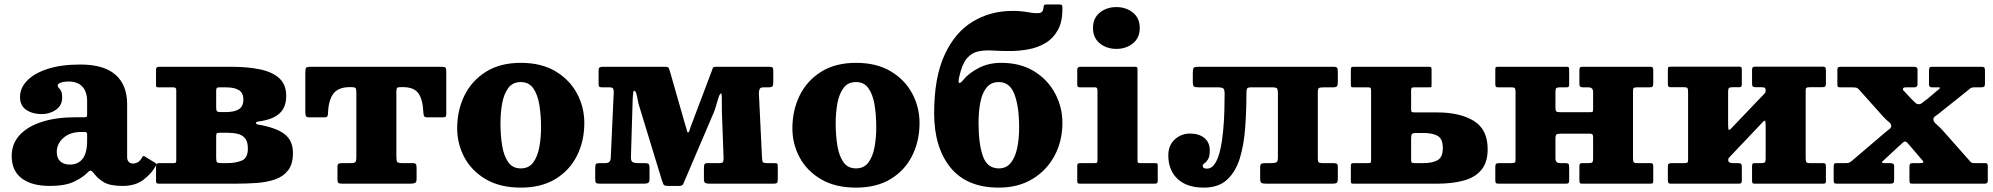

<svg xmlns="http://www.w3.org/2000/svg" viewBox="-20 -817 8864 854"><path d="M32 -123Q32 -177.5 67.2 -216Q102.5 -254.5 166.5 -275Q230.5 -295.5 316.5 -295.5H354.5Q363 -295.5 365.2 -297.5Q367.5 -299.5 367.5 -308.5V-367Q367.5 -409 346.2 -431.8Q325 -454.5 284 -454.5Q265 -454.5 250.8 -449.5Q236.5 -444.5 236.5 -437Q236.5 -430.5 241.5 -426Q246.5 -421.5 251.5 -412.5Q256.5 -403.5 256.5 -382Q256.5 -348.5 229 -329Q201.5 -309.5 165 -309.5Q125 -309.5 97 -328.2Q69 -347 69 -385.5Q69 -425.5 100.5 -458.2Q132 -491 192 -510.5Q252 -530 337 -530Q442 -530 493.8 -484.5Q545.5 -439 545.5 -353.5V-118.5Q545.5 -103.5 553.2 -96.5Q561 -89.5 571.5 -89.5Q582 -89.5 592.5 -95Q603 -100.5 612.5 -117.5Q617.5 -126.5 624 -121L670.5 -92.5Q677.5 -88.5 673.5 -80.5Q656 -47 619.5 -18.5Q583 10 525.5 10H525Q471 10 443.2 -5.8Q415.5 -21.5 398.5 -45Q389 -57 383.5 -57.8Q378 -58.5 370 -50Q348.5 -27.5 309 -8.8Q269.5 10 201.5 10Q121 10 76.5 -23.8Q32 -57.5 32 -123ZM232.5 -141.5Q232.5 -113.5 248.2 -99.2Q264 -85 290.5 -85Q327.5 -85 347.5 -110.8Q367.5 -136.5 367.5 -191V-220Q367.5 -230 357.5 -230H340.5Q292 -230 262.2 -203.8Q232.5 -177.5 232.5 -141.5Z M752 -428.5H684.5Q677 -428.5 675.5 -430.8Q674 -433 674 -440.5V-507Q674 -520 686 -520H1007Q1082.5 -520 1137.8 -508.2Q1193 -496.5 1223 -468.2Q1253 -440 1253 -390Q1253 -340 1223.2 -312.5Q1193.5 -285 1129 -276.5Q1118 -275 1118.5 -269.8Q1119 -264.5 1128 -263Q1209 -249 1246 -220.2Q1283 -191.5 1283 -136.5Q1283 -87.5 1261.8 -59.8Q1240.5 -32 1204 -19.2Q1167.5 -6.5 1121.8 -3.2Q1076 0 1027 0H689.5Q680.5 0 677.2 -2Q674 -4 674 -12V-76.5Q674 -86.5 677.8 -89Q681.5 -91.5 690.5 -91.5H752.5Q760.5 -91.5 762.2 -94.5Q764 -97.5 764 -105.5V-416.5Q764 -428.5 752 -428.5ZM941.5 -412.5V-340.5Q941.5 -327 944.5 -322.8Q947.5 -318.5 960.5 -318.5H985Q1022.5 -318.5 1042.5 -331.2Q1062.5 -344 1062.5 -374Q1062.5 -404 1042.5 -416.2Q1022.5 -428.5 985 -428.5H955.5Q946.5 -428.5 944 -425.2Q941.5 -422 941.5 -412.5ZM941.5 -205.5V-114Q941.5 -99.5 945.5 -95.5Q949.5 -91.5 964.5 -91.5H991Q1028.5 -91.5 1055.5 -102.8Q1082.5 -114 1082.5 -156Q1082.5 -187 1070 -202Q1057.5 -217 1036.8 -221.8Q1016 -226.5 991 -226.5H960.5Q945.5 -226.5 943.5 -223.5Q941.5 -220.5 941.5 -205.5Z M1481 -20.5V-74Q1481 -86 1485.8 -88.8Q1490.5 -91.5 1502 -91.5H1538Q1556 -91.5 1560.5 -96Q1565 -100.5 1565 -119V-407Q1565 -421.5 1561 -425.5Q1557 -429.5 1543 -429.5H1536Q1486 -429.5 1463.8 -401.5Q1441.5 -373.5 1439 -315.5Q1439 -304 1436 -299.5Q1433 -295 1420 -295H1355Q1342.5 -295 1340.2 -302.2Q1338 -309.5 1338 -320.5V-493.5Q1338 -511 1341.5 -515.5Q1345 -520 1362 -520H1944Q1958.5 -520 1961.8 -515.8Q1965 -511.5 1965 -496.5V-310.5Q1965 -299.5 1961 -297.2Q1957 -295 1946 -295H1882.5Q1868.5 -295 1866 -300.8Q1863.5 -306.5 1863 -318.5Q1860.5 -375 1840.8 -402.2Q1821 -429.5 1772 -429.5H1762Q1748.5 -429.5 1745.8 -425.5Q1743 -421.5 1743 -408V-120Q1743 -101 1747.2 -96.2Q1751.5 -91.5 1770 -91.5H1812Q1827 -91.5 1830 -87Q1833 -82.5 1833 -67V-21Q1833 -6 1825.2 -3Q1817.5 0 1804 0H1504Q1489.5 0 1485.2 -3.2Q1481 -6.5 1481 -20.5Z M2013.5 -246.5Q2013.5 -326.5 2046 -392.5Q2078.5 -458.5 2141.8 -498Q2205 -537.5 2296.5 -537.5Q2388 -537.5 2451 -499.8Q2514 -462 2546.5 -401Q2579 -340 2579 -270Q2579 -190 2546.5 -124.8Q2514 -59.5 2451 -21Q2388 17.5 2296.5 17.5Q2205 17.5 2141.8 -19.2Q2078.5 -56 2046 -116.2Q2013.5 -176.5 2013.5 -246.5ZM2206 -270Q2206 -215.5 2213.5 -169.5Q2221 -123.5 2240.5 -95.8Q2260 -68 2296.5 -68Q2332.5 -68 2352 -94.8Q2371.5 -121.5 2379 -163.5Q2386.5 -205.5 2386.5 -250Q2386.5 -304.5 2379 -350.5Q2371.5 -396.5 2352 -424.2Q2332.5 -452 2296.5 -452Q2260 -452 2240.5 -425.2Q2221 -398.5 2213.5 -356.5Q2206 -314.5 2206 -270Z M2692 -428.5H2659.5Q2649.5 -428.5 2646 -431Q2642.5 -433.5 2642.5 -443.5V-503Q2642.5 -515 2647.5 -517.5Q2652.5 -520 2663.5 -520H2936Q2952.5 -520 2954.8 -514.2Q2957 -508.5 2960.5 -497L3028 -261.5Q3033 -247 3034.8 -237.5Q3036.5 -228 3040.5 -228Q3044 -228 3045.8 -233.5Q3047.5 -239 3051.5 -251.5L3146.5 -503Q3149.5 -513 3151.8 -516.5Q3154 -520 3168 -520H3401.5Q3412 -520 3415.8 -516.8Q3419.5 -513.5 3419.5 -502V-453.5Q3419.5 -437.5 3415.8 -433Q3412 -428.5 3396.5 -428.5H3376Q3362.5 -428.5 3359 -421.2Q3355.5 -414 3355.5 -401.5L3369.5 -112.5Q3370 -100 3373.5 -95.8Q3377 -91.5 3390.5 -91.5H3420.5Q3434.5 -91.5 3437 -89.2Q3439.5 -87 3439.5 -72.5V-21Q3439.5 -8.5 3436.5 -4.2Q3433.5 0 3421.5 0H3135Q3123 0 3117 -3.2Q3111 -6.5 3111 -19V-67.5Q3111 -82 3113.5 -86.8Q3116 -91.5 3131 -91.5H3179Q3192 -91.5 3195.2 -96Q3198.5 -100.5 3198.5 -112.5L3191 -318Q3190.5 -331 3190.8 -350.8Q3191 -370.5 3190.5 -386Q3190 -401.5 3188 -401.5Q3182.5 -401.5 3177.2 -386.8Q3172 -372 3166.8 -352.8Q3161.5 -333.5 3156 -319.5L3023 -8Q3020 1 3016 5.5Q3012 10 2999 10H2952Q2934 10 2930.8 2.8Q2927.5 -4.5 2923.5 -17L2822.5 -347.5Q2819 -357.5 2816.5 -373.2Q2814 -389 2810.2 -401.2Q2806.5 -413.5 2800.5 -413.5Q2798 -413.5 2796.5 -404.5Q2795 -395.5 2794 -372.5L2786.5 -124Q2785.5 -103.5 2791.8 -97.5Q2798 -91.5 2819.5 -91.5H2846Q2860 -91.5 2864.5 -88Q2869 -84.5 2869 -69.5V-20Q2869 -7 2862.8 -3.5Q2856.5 0 2843 0H2649.5Q2635.5 0 2631.5 -3.2Q2627.5 -6.5 2627.5 -20V-70.5Q2627.5 -84.5 2631.2 -88Q2635 -91.5 2648.5 -91.5H2673Q2695.5 -91.5 2696.5 -113.5L2710 -408.5Q2710 -418.5 2706.5 -423.5Q2703 -428.5 2692 -428.5Z M3504.5 -246.5Q3504.5 -326.5 3537 -392.5Q3569.5 -458.5 3632.8 -498Q3696 -537.5 3787.5 -537.5Q3879 -537.5 3942 -499.8Q4005 -462 4037.5 -401Q4070 -340 4070 -270Q4070 -190 4037.5 -124.8Q4005 -59.5 3942 -21Q3879 17.5 3787.5 17.5Q3696 17.5 3632.8 -19.2Q3569.5 -56 3537 -116.2Q3504.5 -176.5 3504.5 -246.5ZM3697 -270Q3697 -215.5 3704.5 -169.5Q3712 -123.5 3731.5 -95.8Q3751 -68 3787.5 -68Q3823.5 -68 3843 -94.8Q3862.5 -121.5 3870 -163.5Q3877.5 -205.5 3877.5 -250Q3877.5 -304.5 3870 -350.5Q3862.5 -396.5 3843 -424.2Q3823.5 -452 3787.5 -452Q3751 -452 3731.5 -425.2Q3712 -398.5 3704.5 -356.5Q3697 -314.5 3697 -270Z M4705.5 -782.5Q4706.5 -721.5 4685.5 -683.8Q4664.5 -646 4630 -625.5Q4595.5 -605 4554 -597.5Q4512.5 -590 4472 -590Q4431 -590 4395.2 -592.2Q4359.5 -594.5 4330.5 -588.2Q4301.5 -582 4280.2 -556.8Q4259 -531.5 4247 -477Q4235.5 -426 4266.5 -463.5Q4290 -492.5 4334 -515Q4378 -537.5 4433 -537.5Q4519 -537.5 4580 -499.8Q4641 -462 4673.2 -401Q4705.5 -340 4705.5 -270Q4705.5 -190 4670.8 -124.8Q4636 -59.5 4572.5 -21Q4509 17.5 4423 17.5Q4280 17.5 4207.5 -72Q4135 -161.5 4135 -313.5Q4135 -471.5 4181 -572Q4227 -672.5 4306 -720.5Q4385 -768.5 4483 -768.5Q4521 -768.5 4551.8 -762.8Q4582.5 -757 4601.2 -758.8Q4620 -760.5 4621.5 -783.5Q4622.5 -792 4624.2 -794.5Q4626 -797 4635.5 -797H4692.5Q4701.5 -797 4703.5 -794.2Q4705.5 -791.5 4705.5 -782.5ZM4332.5 -270Q4332.5 -177 4351.8 -122.5Q4371 -68 4423 -68Q4455.5 -68 4475.2 -91.8Q4495 -115.5 4504 -156.8Q4513 -198 4513 -250Q4513 -343 4492.2 -397.5Q4471.5 -452 4423 -452Q4388.5 -452 4368.8 -428.2Q4349 -404.5 4340.8 -363.2Q4332.5 -322 4332.5 -270Z M4841.5 -692.5Q4841.5 -736.5 4872 -761Q4902.5 -785.5 4945.5 -785.5Q4988.5 -785.5 5019 -761Q5049.5 -736.5 5049.5 -692.5Q5049.5 -648.5 5019 -624Q4988.5 -599.5 4945.5 -599.5Q4902.5 -599.5 4872 -624Q4841.5 -648.5 4841.5 -692.5ZM4851.5 -428.5H4784Q4771.5 -428.5 4771.5 -439V-506.5Q4771.5 -520 4785.5 -520H5027.5Q5034.5 -520 5037 -518.5Q5039.5 -517 5039.5 -510V-104Q5039.5 -97 5041.2 -94.2Q5043 -91.5 5050 -91.5H5116Q5124 -91.5 5126.8 -90Q5129.5 -88.5 5129.5 -80V-14.5Q5129.5 -4.5 5126.2 -2.2Q5123 0 5113 0H4784.5Q4776.5 0 4774 -2.2Q4771.5 -4.5 4771.5 -12.5V-77Q4771.5 -86.5 4774.2 -89Q4777 -91.5 4786 -91.5H4849Q4857 -91.5 4859.2 -93.5Q4861.5 -95.5 4861.5 -103.5V-415.5Q4861.5 -428.5 4851.5 -428.5Z M5176.5 -126Q5176.5 -170.5 5205.2 -196.8Q5234 -223 5273 -223Q5313 -223 5337 -203.2Q5361 -183.5 5361 -148Q5361 -121 5353.2 -108.5Q5345.5 -96 5337.5 -90.8Q5329.5 -85.5 5329.5 -80Q5329.5 -72 5335.2 -69.5Q5341 -67 5348 -67Q5370 -67 5384.5 -90Q5399 -113 5407.5 -150.8Q5416 -188.5 5420.2 -233Q5424.5 -277.5 5425.8 -321.2Q5427 -365 5427 -399.5Q5427 -419 5421 -423.8Q5415 -428.5 5395.5 -428.5H5313Q5296.5 -428.5 5291 -432Q5285.5 -435.5 5285.5 -452.5V-493.5Q5285.5 -511 5289.5 -515.5Q5293.5 -520 5310.5 -520H5908.5Q5924.5 -520 5927.5 -515.2Q5930.5 -510.5 5930.5 -495V-452.5Q5930.5 -437.5 5926.5 -433Q5922.5 -428.5 5908.5 -428.5H5866Q5850.5 -428.5 5846 -425Q5841.5 -421.5 5841.5 -406V-111.5Q5841.5 -99 5845.5 -95.2Q5849.5 -91.5 5861.5 -91.5H5910Q5921 -91.5 5925.8 -88.8Q5930.5 -86 5930.5 -75V-22.5Q5930.5 -8 5926 -4Q5921.5 0 5906.5 0H5611Q5596 0 5590.5 -3.8Q5585 -7.5 5585 -23.5V-70.5Q5585 -85 5589.8 -88.2Q5594.5 -91.5 5611 -91.5H5634.5Q5650.5 -91.5 5657.2 -95Q5664 -98.5 5664 -116V-400.5Q5664 -418 5660.5 -423.2Q5657 -428.5 5638.5 -428.5H5544Q5530 -428.5 5527 -423Q5524 -417.5 5524 -403.5Q5524 -324 5518.5 -248.8Q5513 -173.5 5494.8 -113.5Q5476.5 -53.5 5438.2 -18Q5400 17.5 5334.5 17.5Q5258.5 17.5 5217.5 -21.5Q5176.5 -60.5 5176.5 -126Z M6000 0Q5992 0 5990.2 -2.5Q5988.5 -5 5988.5 -13V-80.5Q5988.5 -88 5992 -89.8Q5995.5 -91.5 6002.5 -91.5H6067.5Q6075.5 -91.5 6077 -94.5Q6078.5 -97.5 6078.5 -105V-411.5Q6078.5 -421 6076.8 -424.8Q6075 -428.5 6065.5 -428.5H6001Q5993.5 -428.5 5991 -430.2Q5988.5 -432 5988.5 -440.5V-508Q5988.5 -516 5991.5 -518Q5994.5 -520 6002 -520H6333.5Q6343.5 -520 6345.5 -518Q6347.5 -516 6347.5 -505V-443Q6347.5 -432.5 6347 -430.5Q6346.5 -428.5 6336 -428.5H6269Q6260.5 -428.5 6258.5 -425.2Q6256.5 -422 6256.5 -413.5V-329.5Q6256.5 -320.5 6260.2 -318.8Q6264 -317 6273.5 -317H6372Q6474 -317 6535.5 -279.2Q6597 -241.5 6597 -153.5Q6597 -95 6569.2 -61.5Q6541.5 -28 6490.8 -14Q6440 0 6372 0ZM6311.5 -91.5Q6352 -91.5 6374.8 -104.8Q6397.5 -118 6397.5 -158.5Q6397.5 -199.5 6374.8 -212.5Q6352 -225.5 6311.5 -225.5H6281Q6263 -225.5 6259.8 -220.5Q6256.5 -215.5 6256.5 -197.5V-109.5Q6256.5 -97.5 6258.8 -94.5Q6261 -91.5 6273 -91.5Z M7243.5 -114Q7243.5 -101 7246 -96.2Q7248.5 -91.5 7261.5 -91.5H7320.5Q7329 -91.5 7331.2 -88.2Q7333.5 -85 7333.5 -76.5V-11Q7333.5 -3 7330 -1.5Q7326.5 0 7318 0H7016Q7008.5 0 7006.8 -3.8Q7005 -7.5 7005 -15.5V-77Q7005 -85.5 7007.5 -88.5Q7010 -91.5 7017.5 -91.5H7046Q7058 -91.5 7062 -94.8Q7066 -98 7066 -111V-207Q7066 -216 7063 -219.2Q7060 -222.5 7050.5 -222.5H6923Q6908 -222.5 6903.2 -219.2Q6898.5 -216 6898.5 -199.5V-112Q6898.5 -91.5 6919.5 -91.5H6942Q6952 -91.5 6955.8 -88.5Q6959.5 -85.5 6959.5 -74.5V-15Q6959.5 -6 6956.8 -3Q6954 0 6945.5 0H6645Q6636 0 6633.5 -3.2Q6631 -6.5 6631 -16V-75.5Q6631 -86 6635 -88.8Q6639 -91.5 6649 -91.5H6704Q6713.5 -91.5 6717.2 -93.8Q6721 -96 6721 -105.5V-406Q6721 -419 6718.5 -423.8Q6716 -428.5 6703 -428.5H6644Q6635.5 -428.5 6633.2 -431.8Q6631 -435 6631 -443.5V-509Q6631 -517.5 6634.5 -518.8Q6638 -520 6646.5 -520H6948.5Q6956.5 -520 6958 -516.5Q6959.5 -513 6959.5 -504.5V-443Q6959.5 -434.5 6957.2 -431.5Q6955 -428.5 6947 -428.5H6918.5Q6906.5 -428.5 6902.5 -425.2Q6898.5 -422 6898.5 -409V-339.5Q6898.5 -326.5 6901.8 -322.2Q6905 -318 6918.5 -318H7051Q7062 -318 7064 -319.8Q7066 -321.5 7066 -333V-408Q7066 -428.5 7045 -428.5H7022.5Q7012.5 -428.5 7008.8 -431.5Q7005 -434.5 7005 -445.5V-505Q7005 -514 7007.8 -517Q7010.5 -520 7019 -520H7319.5Q7328.5 -520 7331 -516.8Q7333.5 -513.5 7333.5 -504V-444.5Q7333.5 -434 7329.5 -431.2Q7325.5 -428.5 7315.5 -428.5H7260.5Q7251 -428.5 7247.2 -426.2Q7243.5 -424 7243.5 -414.5Z M8011.5 -114Q8011.5 -101 8014 -96.2Q8016.5 -91.5 8029.5 -91.5H8088.5Q8097 -91.5 8099.2 -88.2Q8101.5 -85 8101.5 -76.5V-11Q8101.5 -3 8098 -1.5Q8094.5 0 8086 0H7784Q7776 0 7774.5 -3.8Q7773 -7.5 7773 -15.5V-77Q7773 -85.5 7775.2 -88.5Q7777.5 -91.5 7785.5 -91.5H7813.5Q7825.5 -91.5 7829.5 -94.8Q7833.5 -98 7833.5 -111V-256.5Q7833.5 -271 7832 -277.2Q7830.5 -283.5 7823.5 -277L7675 -120.5Q7672 -117.5 7669.5 -114.5Q7667 -111.5 7667 -105Q7667 -91.5 7687.5 -91.5H7710Q7720 -91.5 7723.8 -88.5Q7727.5 -85.5 7727.5 -74.5V-15Q7727.5 -6 7724.8 -3Q7722 0 7713.5 0H7412.5Q7403.5 0 7401 -3.2Q7398.5 -6.5 7398.5 -16V-75.5Q7398.5 -86 7402.8 -88.8Q7407 -91.5 7416.5 -91.5H7471.5Q7481.5 -91.5 7485 -93.8Q7488.5 -96 7488.5 -105.5V-406.5Q7488.5 -419.5 7486.2 -424.2Q7484 -429 7470.5 -429H7411.5Q7403.5 -429 7401 -432.2Q7398.5 -435.5 7398.5 -444V-509.5Q7398.5 -518 7402.2 -519.2Q7406 -520.5 7414 -520.5H7716.5Q7724 -520.5 7725.8 -517Q7727.5 -513.5 7727.5 -505V-443.5Q7727.5 -435.5 7725 -432.2Q7722.5 -429 7715 -429H7686.5Q7674.5 -429 7670.5 -425.8Q7666.5 -422.5 7666.5 -409.5V-269Q7666.5 -249.5 7668 -242.2Q7669.5 -235 7679 -244.5L7829 -401.5Q7832 -404.5 7832.8 -408Q7833.5 -411.5 7833.5 -413.5Q7833.5 -425 7829 -427Q7824.5 -429 7812.5 -429H7790.5Q7780.5 -429 7776.8 -432Q7773 -435 7773 -446V-505.5Q7773 -514.5 7775.8 -517.5Q7778.5 -520.5 7787 -520.5H8087.5Q8096.5 -520.5 8099 -517.2Q8101.5 -514 8101.5 -504.5V-445Q8101.5 -434.5 8097.5 -431.8Q8093.5 -429 8083.5 -429H8028.5Q8019 -429 8015.2 -426.8Q8011.5 -424.5 8011.5 -415Z M8553.5 -377.5 8593.5 -411.5Q8602 -417.5 8606.8 -423Q8611.5 -428.5 8603.5 -428.5H8573Q8560 -428.5 8560 -441.5V-501.5Q8560 -512 8562.2 -516Q8564.5 -520 8575.5 -520H8793Q8804 -520 8806.5 -516.2Q8809 -512.5 8809 -501V-446.5Q8809 -434 8805 -431.2Q8801 -428.5 8788.5 -428.5H8761Q8748.5 -428.5 8742.2 -422.8Q8736 -417 8728 -411L8614 -320Q8598.5 -307 8589 -301.2Q8579.5 -295.5 8579.5 -286Q8579.5 -275.5 8593 -264.2Q8606.5 -253 8620 -238L8740.5 -102Q8745.5 -96 8748.8 -93.8Q8752 -91.5 8763.5 -91.5H8811.5Q8821.5 -91.5 8821.5 -79V-13Q8821.5 0 8808.5 0H8485Q8476.5 0 8474.8 -3.5Q8473 -7 8473 -15.5V-73.5Q8473 -84 8476 -87.8Q8479 -91.5 8489.5 -91.5H8519.5Q8533 -91.5 8534.5 -94.8Q8536 -98 8530.5 -104L8484.5 -158Q8473 -170.5 8466.2 -179Q8459.5 -187.5 8453 -187.5Q8447.5 -187.5 8440.8 -180.2Q8434 -173 8422 -163L8359.5 -105Q8352 -99 8350.5 -95.2Q8349 -91.5 8362 -91.5H8385.5Q8395 -91.5 8400 -89Q8405 -86.5 8405 -76V-19.5Q8405 -7.5 8402 -3.8Q8399 0 8387.5 0H8150.5Q8140.5 0 8138.2 -3.5Q8136 -7 8136 -17V-75.5Q8136 -84 8138 -87.8Q8140 -91.5 8148.5 -91.5H8189Q8201.5 -91.5 8206 -94Q8210.5 -96.5 8217 -101.5L8364 -227Q8376.5 -237.5 8384.2 -243Q8392 -248.5 8392 -257Q8392 -266.5 8381 -275Q8370 -283.5 8357 -297.5L8252 -415Q8245 -423 8240 -425.8Q8235 -428.5 8219.5 -428.5H8168.5Q8157.5 -428.5 8155 -430.8Q8152.5 -433 8152.5 -444V-506.5Q8152.5 -516 8156.8 -518Q8161 -520 8170.5 -520H8491.5Q8500 -520 8504.5 -517.5Q8509 -515 8509 -506V-441.5Q8509 -428.5 8495 -428.5H8457Q8444.5 -428.5 8444.2 -421.5Q8444 -414.5 8450.5 -410.5L8482 -376.5Q8494 -365 8500 -359.2Q8506 -353.5 8515 -353.5Q8523.5 -353.5 8532.2 -361.2Q8541 -369 8553.5 -377.5Z"/></svg>

Font: Besley* Heavy
Style: Regular
Weight: 800
Designer: Owen Earl
Foundry: indestructible type*
Version: Version 3.000; ttfautohint (v1.8.3)